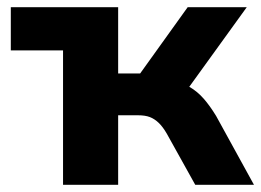

<svg xmlns="http://www.w3.org/2000/svg" viewBox="-20 -513 725 533"><path d="M155 0V-373H10V-493H308V-309H369L501 -493H665L483 -241L458 -287Q485 -284 506.5 -271.5Q528 -259 545.5 -239Q563 -219 580 -191L685 0H522L443 -142Q432 -161 420.5 -172Q409 -183 396 -188Q383 -193 363 -193H308V0Z"/></svg>

Font: Nunito Sans 11pt ExtraBold
Style: Regular
Weight: 800
Version: Version 3.101;gftools[0.9.27]